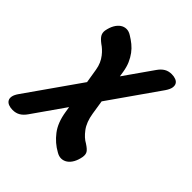

<svg xmlns="http://www.w3.org/2000/svg" viewBox="-246 -707 1044 1044"><g transform="rotate(45 276.5 -185.0)"><path d="M86.2 146Q71 168 52.4 179Q33.8 190 9.1 190Q-8.2 190 -21.9 184.7Q-35.6 179.5 -42.2 168.5Q-48.8 157.5 -45.8 141.4Q-42.7 125.3 -27.5 104L407.7 -516.3Q422.9 -538.3 441 -549.1Q459.1 -560 483.8 -560Q501.1 -560 514.6 -554.7Q528.2 -549.5 534.3 -538.8Q540.4 -528.2 537.9 -512.1Q535.3 -496 520.4 -474ZM420.6 36.9Q446.8 53.8 454.8 66.9Q462.7 80 459.3 101Q454.2 128.9 443 148.8Q431.7 168.7 416.4 179Q401.1 189.4 383.1 189.9Q365.1 190.3 346.5 179Q299.7 153.4 265.7 109.2Q231.7 65.1 220.7 -6.2L175.1 -284.7Q171.1 -309.5 162.6 -328.4Q154.1 -347.3 142.6 -361.9Q131.1 -376.6 119.1 -387.5Q107.2 -398.4 96.6 -405.2Q72.2 -423.8 64.4 -438.3Q56.6 -452.8 59.3 -471Q64.4 -498.9 75.6 -518.8Q86.9 -538.7 102.2 -549.2Q117.5 -559.7 135.5 -560Q153.5 -560.3 172.1 -548.3Q193 -535.8 211.8 -520.5Q230.6 -505.2 245.4 -485.3Q260.2 -465.5 271.4 -440.1Q282.5 -414.7 287.8 -381.6L331.2 -104.2Q340.2 -47.4 366.1 -12.9Q392 21.7 420.6 36.9Z"/></g></svg>

Font: Maple Mono
Style: Italic
Weight: 400
Italic angle: -10°
Monospace: yes
Designer: subframe7536
Version: Version 7.300